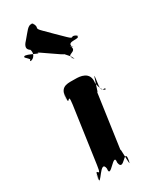

<svg xmlns="http://www.w3.org/2000/svg" viewBox="-213 -901 734 923"><g transform="rotate(-30 154.0 -439.5)"><path d="M80 -795C106 -824 122 -854 144 -846C165 -824 125 -868 147 -846C168 -810 136 -826 171 -792C192 -770 234 -730 256 -708C288 -677 268 -710 302 -690C323 -668 280 -710 302 -688C312 -665 243 -692 254 -658C275 -636 230 -677 252 -655C263 -621 206 -637 231 -606C250 -582 206 -628 228 -606C249 -596 201 -646 201 -646C222 -624 77 -732 99 -710C104 -700 26 -748 31 -724C52 -702 53 -705 45 -696C53 -690 85 -708 74 -742C47 -759 67 -781 80 -795ZM192 -513C152 -513 113 -520 106 -467C97 -405 117 -530 108 -468C98 -395 129 -492 118 -412L74 -102C63 -22 58 -117 48 -45C39 17 55 -108 46 -46C38 8 98 -126 107 -64C98 -2 173 -126 164 -64C173 -2 228 -119 218 -46C209 16 226 -107 217 -45C209 10 213 -146 207 -102L251 -412C245 -368 285 -522 277 -468C268 -406 269 -403 291 -403C302 -393 272 -387 263 -449C272 -511 213 -513 192 -513Z"/></g></svg>

Font: Hussar Przerywany
Style: Obl
Weight: 400
Foundry: Cannot Into Space Fonts
Version: Version 0.982